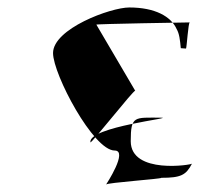

<svg xmlns="http://www.w3.org/2000/svg" viewBox="-20 -595 595 514"><path d="M122 -453C122 -518 276 -575 326 -575C395 -575 438 -551 453 -517C460 -505 462 -488 464 -466L478 -465C480 -468 484 -535 488 -535C488 -535 234 -531 238 -529L342 -352C338 -355 223 -208 222 -214C216 -256 456 -280 410 -280C340 -280 330 -286 330 -217C330 -127 496 -154 494 -157C478 -126 464 -119 412 -119C414 -116 266 -106 264 -101C264 -101 324 -192 287 -192C230 -192 122 -396 122 -453Z"/></svg>

Font: Zinc
Style: Regular
Weight: 400
Version: Version 1